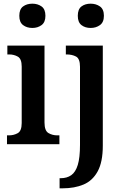

<svg xmlns="http://www.w3.org/2000/svg" viewBox="-20 -784 667 1044"><path d="M156 -632Q126 -632 105.5 -647.5Q85 -663 85 -698Q85 -734 105.5 -749Q126 -764 156 -764Q185 -764 206 -749Q227 -734 227 -698Q227 -663 206 -647.5Q185 -632 156 -632ZM18 0V-48H29Q55 -48 76.5 -60Q98 -72 98 -115V-422Q98 -464 77 -476Q56 -488 30 -488H20V-536H222V-118Q222 -73 243.5 -60.5Q265 -48 291 -48H303V0ZM473 -632Q443 -632 423 -647.5Q403 -663 403 -698Q403 -734 423 -749Q443 -764 473 -764Q502 -764 523.5 -749Q545 -734 545 -698Q545 -663 523.5 -647.5Q502 -632 473 -632ZM304 240V185H310Q344 185 367.5 168.5Q391 152 403 112.5Q415 73 415 4V-421Q415 -465 393.5 -476.5Q372 -488 342 -488H338V-536H539V8Q539 97 511 148Q483 199 434 219.5Q385 240 321 240Z"/></svg>

Font: Noto Serif Bengali SemiCondensed SemiBold
Style: Regular
Weight: 600
Width: 4
Designer: Juan Bruce, Universal Thirst, Indian Type Foundry and the Monotype Design Team.
Foundry: Monotype Imaging Inc.
Version: Version 2.003; ttfautohint (v1.8.4.7-5d5b)